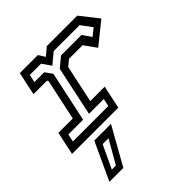

<svg xmlns="http://www.w3.org/2000/svg" viewBox="-214 -689 1102 1102"><g transform="rotate(-45 337.0 -137.5)"><path d="M5 0 35 -141H152L205.5 -391.5L199.5 -399H91L121 -540H267.5L293 -500L340 -540H587.5L673.5 -430.5L542 -324.5L489 -398.5H379L342 -368L293.5 -140.5H410.5L380.5 0ZM59 -47H346.5L356.5 -94H236.5L300.5 -395L360 -444.5H526L563 -391.5L607 -426.5L558.5 -492H348L283 -438L245.5 -492H154L144 -444.5H223.5L254.5 -401L189 -94H69ZM43.5 265 149.5 36H285L156.5 265ZM103 225H136L216.5 84.5H169Z"/></g></svg>

Font: Tourney Expanded Medium
Style: Italic
Weight: 500
Width: 7
Italic angle: -12°
Designer: Tyler Finck
Foundry: Etcetera Type Co
Version: Version 1.010; ttfautohint (v1.8.3)